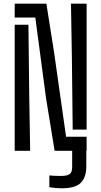

<svg xmlns="http://www.w3.org/2000/svg" viewBox="-20 -820 551 1044"><path d="M314.1 203.8Q301.1 203.8 281.9 202.2Q262.7 200.6 248.3 197.6V133.9Q260.2 135.2 277 136Q293.8 136.7 312.5 136.7Q344.6 136.7 358.5 126.6Q372.4 116.5 372.4 89.1V-37.2H449.3V84.7Q449.3 143.5 419.7 173.7Q390.2 203.8 314.1 203.8ZM277 0 230.5 -285.1 172 -724.6H59.9V-800H232.2L273.9 -536.3L339.3 -76.4H451V0ZM59.9 0V-685.6H134.6L138.9 -304.6L144 0ZM375.3 -115.4 370.8 -511.8 365.9 -800H451V-115.4Z"/></svg>

Font: Big Shoulders Stencil Text SC Thin
Style: Regular
Weight: 100
Designer: Patric King
Foundry: XO Type Co
Version: Version 2.001